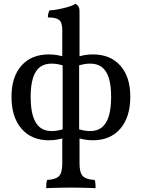

<svg xmlns="http://www.w3.org/2000/svg" viewBox="-20 -737 740 1002"><path d="M221 245Q221 232 222 221Q223 210 226 202Q270 200 287.5 182.5Q305 165 305 115V-30L307 -54V-413L305 -430V-579Q305 -600 300.5 -615Q296 -630 280 -638Q264 -646 230 -646Q230 -657 232 -666Q234 -675 239 -683Q254 -683 281 -688Q308 -693 334.5 -700.5Q361 -708 373 -717Q382 -714 388.5 -705Q395 -696 395 -677V-430L393 -410V-55L395 -30V115Q395 165 412.5 182.5Q430 200 474 202Q477 210 478 221Q479 232 479 245Q463 244 439 243.5Q415 243 391 242.5Q367 242 350 242Q333 242 309 242.5Q285 243 261 243.5Q237 244 221 245ZM235 -5Q144 -5 92 -65.5Q40 -126 40 -232Q40 -336 92 -394.5Q144 -453 235 -453Q258 -453 278 -449.5Q298 -446 317 -440V-393Q298 -399 282 -402Q266 -405 249 -405Q212 -405 188 -386.5Q164 -368 152 -329.5Q140 -291 140 -232Q140 -171 152 -131.5Q164 -92 188 -72.5Q212 -53 249 -53Q266 -53 282 -56Q298 -59 317 -65V-18Q298 -12 278 -8.5Q258 -5 235 -5ZM465 -5Q442 -5 422 -8.5Q402 -12 383 -18V-65Q402 -59 418 -56Q434 -53 451 -53Q488 -53 512 -72.5Q536 -92 548 -131.5Q560 -171 560 -232Q560 -291 548 -329.5Q536 -368 512 -386.5Q488 -405 451 -405Q434 -405 418 -402Q402 -399 383 -393V-440Q402 -446 422 -449.5Q442 -453 465 -453Q556 -453 608 -394.5Q660 -336 660 -232Q660 -126 608 -65.5Q556 -5 465 -5Z"/></svg>

Font: Vollkorn
Style: Regular
Weight: 400
Designer: Friedrich Althausen
Foundry: Friedrich Althausen
Version: Version 4.104